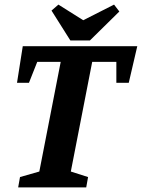

<svg xmlns="http://www.w3.org/2000/svg" viewBox="-20 -815 617 835"><path d="M59 0 67 -45 151 -69 244 -546H142L106 -455H54L79 -614H577L540 -455H486V-546H381L288 -69L363 -45L355 0ZM286 -639 204 -769 234 -795 342 -727 476 -795 499 -765 371 -639Z"/></svg>

Font: Manuale
Style: Bold Italic
Weight: 700
Italic angle: -11°
Version: Version 1.002